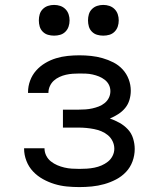

<svg xmlns="http://www.w3.org/2000/svg" viewBox="-20 -753 640 781"><path d="M303 8Q277 8 251.5 5.5Q226 3 201.5 -4.5Q177 -12 154.5 -24.5Q132 -37 114.5 -55.5Q97 -74 87.5 -98.5Q78 -123 78 -148Q78 -149 78 -149Q78 -149 78 -150H161Q161 -150 161 -150Q161 -150 161 -150Q161 -150 161 -150Q161 -150 161 -150Q161 -134 168 -120Q175 -106 187 -96.5Q199 -87 213 -81Q227 -75 242 -71.5Q257 -68 272 -67Q287 -66 303 -66Q318 -66 333.5 -67Q349 -68 364 -71Q379 -74 393 -80Q407 -86 419 -95.5Q431 -105 438 -119Q445 -133 445 -148Q445 -164 438 -178.5Q431 -193 419 -203Q407 -213 392.5 -219Q378 -225 362.5 -228Q347 -231 331.5 -232.5Q316 -234 300 -234H236V-307H300Q314 -307 328 -308Q342 -309 355.5 -312Q369 -315 382 -320Q395 -325 406 -334Q417 -343 423 -355.5Q429 -368 429 -382Q429 -396 423 -408Q417 -420 406 -428.5Q395 -437 382.5 -442Q370 -447 356.5 -450Q343 -453 329.5 -453.5Q316 -454 303 -454Q289 -454 275.5 -453Q262 -452 248.5 -449Q235 -446 222 -440Q209 -434 199 -425Q189 -416 183 -403Q177 -390 177 -376Q177 -376 177 -375.5Q177 -375 177 -375H94Q94 -376 94 -376.5Q94 -377 94 -378Q94 -402 102.5 -425Q111 -448 127 -466Q143 -484 164 -496.5Q185 -509 208 -516Q231 -523 255 -525.5Q279 -528 303 -528Q327 -528 350.5 -525.5Q374 -523 397 -516.5Q420 -510 441.5 -499Q463 -488 479 -470.5Q495 -453 503.5 -430.5Q512 -408 512 -384Q512 -365 506.5 -346.5Q501 -328 489 -313.5Q477 -299 460.5 -288.5Q444 -278 427 -271Q447 -264 466 -253.5Q485 -243 500 -227Q515 -211 521.5 -189.5Q528 -168 528 -147Q528 -121 519 -96.5Q510 -72 492.5 -53.5Q475 -35 452 -23Q429 -11 404 -4Q379 3 353.5 5.5Q328 8 303 8ZM400 -608Q387 -608 375 -611.5Q363 -615 354 -624Q345 -633 341.5 -645Q338 -657 338 -670Q338 -683 341.5 -695Q345 -707 354 -716Q363 -725 375 -729Q387 -733 400 -733Q413 -733 425 -729Q437 -725 446 -716Q455 -707 459 -695Q463 -683 463 -670Q463 -657 459 -645Q455 -633 446 -624Q437 -615 425 -611.5Q413 -608 400 -608ZM200 -608Q187 -608 175 -611.5Q163 -615 154 -624Q145 -633 141.5 -645Q138 -657 138 -670Q138 -683 141.5 -695Q145 -707 154 -716Q163 -725 175 -729Q187 -733 200 -733Q213 -733 225 -729Q237 -725 246 -716Q255 -707 259 -695Q263 -683 263 -670Q263 -657 259 -645Q255 -633 246 -624Q237 -615 225 -611.5Q213 -608 200 -608Z"/></svg>

Font: Zed Mono Extended
Style: Regular
Weight: 400
Width: 7
Monospace: yes
Designer: Belleve Invis
Foundry: Belleve Invis
Version: Version 1.0.0; ttfautohint (v1.8.4)